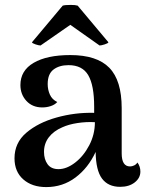

<svg xmlns="http://www.w3.org/2000/svg" viewBox="-20 -750 599 781"><path d="M551 -52Q551 -26 528 -8Q505 10 469 10Q420 10 395 -23.5Q370 -57 369 -132Q339 -67 287 -28Q235 11 168 11Q110 11 74.5 -20.5Q39 -52 39 -106Q39 -169 87 -210Q135 -251 210 -272Q285 -293 363 -291V-316Q363 -403 339 -444Q315 -485 259 -485Q221 -485 197.5 -467Q174 -449 174 -408Q174 -385 183 -365Q192 -345 213 -335Q203 -324 186.5 -318.5Q170 -313 152 -313Q112 -313 87.5 -339.5Q63 -366 63 -404Q63 -463 117 -494.5Q171 -526 266 -526Q374 -526 424.5 -474.5Q475 -423 475 -310V-126Q475 -73 509 -73Q517 -73 525.5 -77Q534 -81 539 -89Q551 -73 551 -52ZM366 -253Q331 -255 295 -249.5Q259 -244 233 -232Q198 -217 178.5 -191.5Q159 -166 159 -132Q159 -102 173.5 -82Q188 -62 218 -62Q251 -62 285.5 -88.5Q320 -115 343 -159Q366 -203 366 -253ZM110 -578 235 -727Q244 -730 268 -730Q287 -730 296 -727L421 -578Q420 -574 406 -569.5Q392 -565 385 -565L266 -649L145 -565Q138 -565 124.5 -569.5Q111 -574 110 -578Z"/></svg>

Font: Arima Madurai
Style: Bold
Weight: 700
Designer: Joana Correia and Natanael Gama
Foundry: NDISCOVER
Version: Version 1.019